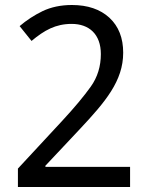

<svg xmlns="http://www.w3.org/2000/svg" viewBox="-20 -744 590 764"><path d="M497.6 -80.1H161.1L160.2 -84L297.4 -230C399.4 -338.9 470.2 -421.9 470.2 -534.2C470.2 -592.8 452.1 -639.2 415.5 -673.3C378.9 -707 329.1 -724.1 266.1 -724.1C222.2 -724.1 183.1 -715.8 149.4 -699.7C115.2 -683.1 85 -663.1 58.1 -640.1L105.5 -581.1C156.2 -623.5 201.2 -648.9 265.1 -648.9C335 -648.9 381.3 -607.4 381.3 -528.8C381.3 -480.5 368.2 -437 341.3 -399.4C314.5 -361.8 276.4 -315.9 226.6 -262.2L51.3 -73.2V0H497.6Z"/></svg>

Font: Avrile Sans
Style: Regular
Weight: 400
Designer: Monotype Design Team, Google (font), Stefan Peev (BGR Cyrillic), Cristiano Sobral (main changes)
Foundry: The Avrile Sans Project Authors
Version: Version 3.110